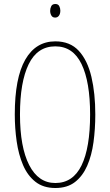

<svg xmlns="http://www.w3.org/2000/svg" viewBox="-20 -931 551 961"><path d="M457 -358Q457 -286 448 -219.5Q439 -153 416.5 -101.5Q394 -50 355.5 -20Q317 10 257 10Q197 10 157.5 -21Q118 -52 95.5 -104.5Q73 -157 63.5 -223Q54 -289 54 -358Q54 -541 106.5 -632.5Q159 -724 257 -724Q331 -724 374.5 -676.5Q418 -629 437.5 -546.5Q457 -464 457 -358ZM80 -358Q80 -195 126 -105Q172 -15 257 -15Q345 -15 388 -103Q431 -191 431 -358Q431 -522 388 -610.5Q345 -699 257 -699Q167 -699 123.5 -609.5Q80 -520 80 -358ZM257 -911Q271 -911 276.5 -900.5Q282 -890 282 -878Q282 -862 275 -852.5Q268 -843 256 -843Q243 -843 237 -853.5Q231 -864 231 -877Q231 -889 236.5 -900Q242 -911 257 -911Z"/></svg>

Font: Noto Sans ExtraCondensed Thin
Style: Regular
Weight: 100
Width: 2
Designer: Monotype Design Team
Foundry: Monotype Imaging Inc.
Version: Version 2.013; ttfautohint (v1.8.4.7-5d5b)